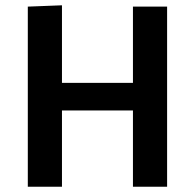

<svg xmlns="http://www.w3.org/2000/svg" viewBox="-20 -705 736 725"><path d="M611 0V-680H482V-392H214V-685L85 -680V0H214V-288H482V0Z"/></svg>

Font: Catamaran Thin
Style: Bold
Weight: 700
Version: Version 2.000